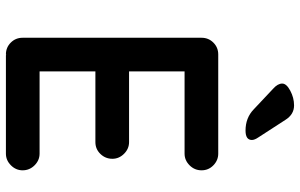

<svg xmlns="http://www.w3.org/2000/svg" viewBox="-198 -792 990 633"><g transform="rotate(90 296.5 -475.0)"><path d="M159 0Q136 0 120 -16Q104 -32 104 -55V-645Q104 -668 120 -684Q136 -700 159 -700H160H162H486Q508 -700 524.5 -684Q541 -668 541 -645Q541 -622 524.5 -605.5Q508 -589 486 -589H215V-406H448Q470 -406 486.5 -389.5Q503 -373 503 -351Q503 -328 487 -311.5Q471 -295 448 -295H215V-111H486Q508 -111 524.5 -94.5Q541 -78 541 -55Q541 -33 524.5 -16.5Q508 0 486 0H162L160 -1ZM410 -790Q368 -790 340 -817L272 -881Q255 -896 255 -911Q255 -925 278.5 -937.5Q302 -950 327 -950Q357 -950 375 -921L432 -833Q441 -820 441 -811Q441 -790 410 -790Z"/></g></svg>

Font: Quicksand
Style: Bold
Weight: 700
Designer: Andrew Paglinawan
Foundry: Andrew Paglinawan
Version: 1.002